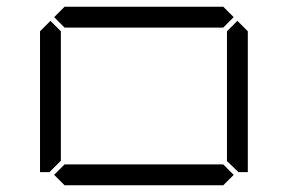

<svg xmlns="http://www.w3.org/2000/svg" viewBox="-20 -1020 856 571"><path d="M130 -511 127 -508H99V-927L130 -958L161 -927V-542ZM141 -969 172 -1000H644L675 -969L644 -938H172ZM644 -531 675 -500 644 -469H172L141 -500L172 -531ZM686 -958 717 -927V-508H689L686 -511L655 -541V-927Z"/></svg>

Font: DSEG7 Classic
Style: Light
Weight: 300
Designer: Keshikan(Twitter:@keshinomi_88pro)
Version: Version 0.46